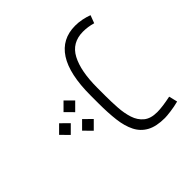

<svg xmlns="http://www.w3.org/2000/svg" viewBox="-119 -573 1107 1107"><g transform="rotate(45 434.0 -19.5)"><path d="M471.7 130.9 519 83 566.9 130.9 519 178.2ZM320.3 130.9 367.7 83 415.5 130.9 367.7 178.2ZM395 241.7 442.4 193.8 490.2 241.7 442.4 289.1ZM476.1 0H410.2Q236.3 0 149.4 -56.4Q62.5 -112.8 62.5 -221.7Q62.5 -249 67.9 -275.6Q73.2 -302.2 82.5 -327.1L130.4 -309.1Q118.7 -269.5 118.7 -229Q119.1 -138.7 194.6 -98.6Q270 -58.6 405.3 -58.6H472.7Q521.5 -58.6 570.3 -61.8Q619.1 -64.9 659.9 -78.1Q700.7 -91.3 725.3 -121.1Q750 -150.9 750 -204.1Q750 -225.6 746.1 -254.2Q742.2 -282.7 735.4 -315.4L787.6 -328.1Q796.4 -294.9 800.8 -260.7Q805.2 -226.6 805.2 -211.4Q805.2 -142.1 782.2 -100.1Q759.3 -58.1 716.1 -36.4Q672.9 -14.6 612.3 -7.3Q551.8 0 476.1 0Z"/></g></svg>

Font: Vazir Thin UI
Style: Thin-UI
Weight: 100
Designer: Saber Rastikerdar
Foundry: Saber Rastikerdar
Version: Version 30.0.0